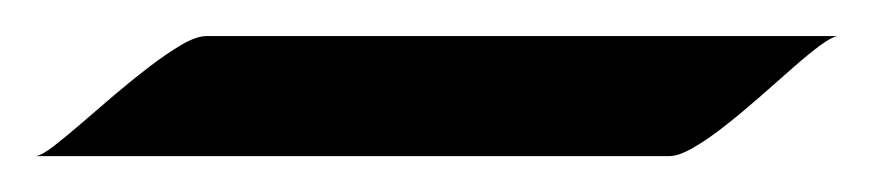

<svg xmlns="http://www.w3.org/2000/svg" viewBox="-20 -734 487 107"><path d="M446.8 -713.9Q443.4 -713.4 436.8 -708.5Q430.2 -703.6 421.6 -696Q413.1 -688.5 403.3 -679.9Q393.6 -671.4 384.3 -664.1Q375 -656.7 366.7 -651.9Q358.4 -647 353 -647H0Q3.4 -647.5 10 -652.6Q16.6 -657.7 25.4 -665.3Q34.2 -672.9 43.9 -681.2Q53.7 -689.5 63.2 -696.8Q72.8 -704.1 81.1 -709Q89.4 -713.9 95.2 -713.9Z"/></svg>

Font: Eagle Lake
Style: Regular
Weight: 400
Designer: Astigmatic (AOETI)
Foundry: Astigmatic (AOETI)
Version: Version 1.000